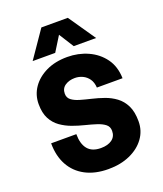

<svg xmlns="http://www.w3.org/2000/svg" viewBox="-167 -1039 985 1160"><g transform="rotate(-20 325.0 -459.5)"><path d="M329 12Q243 12 181.5 -20.5Q120 -53 87.5 -112.5Q55 -172 55 -253H217Q217 -190 244.5 -156.5Q272 -123 329 -123Q374 -123 400.5 -142.5Q427 -162 427 -198Q427 -225 407.5 -240.5Q388 -256 355.5 -266.5Q323 -277 284.5 -286.5Q246 -296 207.5 -310Q169 -324 136.5 -347Q104 -370 84.5 -407Q65 -444 65 -501Q65 -560 97.5 -607Q130 -654 188 -682Q246 -710 324 -710Q395 -710 456 -682.5Q517 -655 555 -603Q593 -551 595 -475H430Q428 -509 412.5 -531Q397 -553 373.5 -564Q350 -575 324 -575Q287 -575 261 -557.5Q235 -540 235 -506Q235 -480 254.5 -465Q274 -450 306.5 -440.5Q339 -431 377.5 -422Q416 -413 454.5 -399.5Q493 -386 525.5 -362Q558 -338 577.5 -298.5Q597 -259 597 -198Q597 -137 562.5 -89.5Q528 -42 467.5 -15Q407 12 329 12ZM120 -758 239 -931H409L528 -758H384L324 -853L265 -758Z"/></g></svg>

Font: Azeret Mono Thin
Style: Regular
Weight: 100
Designer: Martin Vácha
Foundry: Displaay
Version: Version 1.002